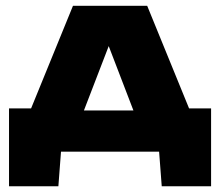

<svg xmlns="http://www.w3.org/2000/svg" viewBox="-20 -526 763 666"><path d="M11.3 120V-150.1H87.9L233.1 -505.8H490.6L635.8 -150.1H712.2V120H541L531.9 0H191.6L182.5 120ZM271.1 -142.8H442.8L357.1 -366.1Z"/></svg>

Font: Science Gothic
Style: Regular
Weight: 400
Designer: Thomas Phinney, Vassil Kateliev, Brandon Buerkle
Foundry: Font Detective LLC
Version: Version 1.018